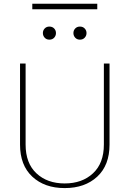

<svg xmlns="http://www.w3.org/2000/svg" viewBox="-20 -984 682 1010"><path d="M491.7 -964.4H149.9V-935.1H491.7ZM205.6 -810.1Q205.6 -795.9 215.1 -785.6Q224.6 -775.4 239.7 -775.4Q255.4 -775.4 264.9 -785.6Q274.4 -795.9 274.4 -810.1Q274.4 -824.2 264.9 -834.2Q255.4 -844.2 239.7 -844.2Q224.6 -844.2 215.1 -834.2Q205.6 -824.2 205.6 -810.1ZM366.2 -810.1Q366.2 -795.9 375.7 -785.6Q385.3 -775.4 400.4 -775.4Q416 -775.4 425.5 -785.6Q435.1 -795.9 435.1 -810.1Q435.1 -824.2 425.5 -834.2Q416 -844.2 400.4 -844.2Q385.3 -844.2 375.7 -834.2Q366.2 -824.2 366.2 -810.1ZM526.4 -649.9V-223.6Q526.4 -125.5 469.2 -72.3Q412.1 -19 320.3 -19Q228.5 -19 171.6 -72.3Q114.7 -125.5 114.7 -223.6V-649.9H85.4V-223.6Q85.4 -114.7 149.9 -54.7Q214.4 5.4 320.3 5.4Q426.8 5.4 491.5 -54.7Q556.2 -114.7 556.2 -223.6V-649.9Z"/></svg>

Font: Estedad-FD-VF Thin
Style: Regular
Weight: 100
Designer: Amin Abedi
Version: Version 5.0